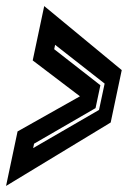

<svg xmlns="http://www.w3.org/2000/svg" viewBox="-27 -613 460 634"><path d="M-7 1 31 -179 237 -295 81 -413.5 119 -593 375 -381.5 338.5 -208.5ZM82.5 -124 300 -250 318.5 -337 155 -465 152 -450.5 304.5 -331.5 288.5 -256 85.5 -138.5Z"/></svg>

Font: Tourney Condensed Regular
Style: Bold Italic
Weight: 700
Width: 3
Italic angle: -12°
Designer: Tyler Finck
Foundry: Etcetera Type Co
Version: Version 1.010; ttfautohint (v1.8.3)